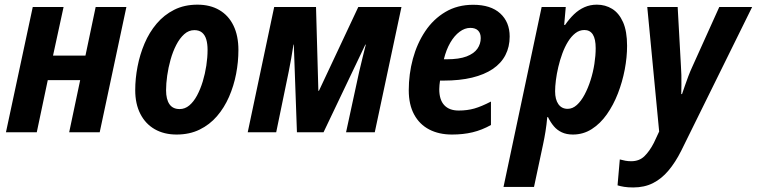

<svg xmlns="http://www.w3.org/2000/svg" viewBox="-20 -576 3295 836"><path d="M5.9 0 122.6 -545.4H256.8L210.9 -334H352.1L396.5 -545.4H530.3L414.1 0H281.2L329.1 -227.1H188L140.1 0Z M749 9.8Q694.3 9.8 653.8 -13.4Q613.3 -36.6 591.1 -80.1Q568.8 -123.5 568.8 -183.6Q568.8 -233.9 578.9 -286.1Q588.9 -338.4 609.4 -386.7Q629.9 -435.1 662.1 -473.1Q694.3 -511.2 738.5 -533.4Q782.7 -555.7 839.8 -555.7Q895 -555.7 935.1 -532.2Q975.1 -508.8 996.6 -464.6Q1018.1 -420.4 1018.1 -358.4Q1018.1 -306.6 1008.1 -254.4Q998 -202.1 977.3 -154.5Q956.5 -106.9 924.8 -70.1Q893.1 -33.2 849.1 -11.7Q805.2 9.8 749 9.8ZM762.2 -101.1Q785.2 -101.1 804.2 -116.9Q823.2 -132.8 837.9 -160.2Q852.5 -187.5 862.8 -221.2Q873 -254.9 878.4 -290.5Q883.8 -326.2 883.8 -358.9Q883.8 -384.8 878.2 -404.1Q872.6 -423.3 859.9 -434.1Q847.2 -444.8 826.2 -444.8Q801.8 -444.8 782 -427Q762.2 -409.2 747.3 -380.1Q732.4 -351.1 722.7 -316.4Q712.9 -281.7 708 -246.8Q703.1 -211.9 703.1 -183.1Q703.1 -143.6 717.8 -122.3Q732.4 -101.1 762.2 -101.1Z M1058.6 0 1173.8 -545.4H1356L1366.2 -180.7H1368.7L1540 -545.4H1728L1611.8 0H1486.8L1543.9 -263.7Q1551.8 -296.4 1559.1 -326.9Q1566.4 -357.4 1572.8 -381.8H1570.8L1388.7 0H1272.9L1259.3 -381.8H1257.8Q1252.9 -349.6 1248 -321.8Q1243.2 -293.9 1237.3 -265.1L1182.6 0Z M1948.2 9.8Q1891.1 9.8 1848.9 -12.2Q1806.6 -34.2 1783.2 -77.4Q1759.8 -120.6 1759.8 -183.1Q1759.8 -253.4 1777.8 -320.1Q1795.9 -386.7 1831.3 -439.7Q1866.7 -492.7 1919.2 -523.9Q1971.7 -555.2 2040.5 -555.2Q2116.7 -555.2 2158 -517.6Q2199.2 -480 2199.2 -417Q2199.2 -372.1 2180.7 -336.2Q2162.1 -300.3 2125.5 -275.6Q2088.9 -251 2035.4 -238Q1981.9 -225.1 1912.6 -225.1H1896Q1894.5 -215.3 1893.6 -206.1Q1892.6 -196.8 1892.6 -187.5Q1892.6 -141.6 1914.3 -118.2Q1936 -94.7 1977.1 -94.7Q2014.6 -94.7 2045.4 -103.5Q2076.2 -112.3 2117.7 -133.8V-31.7Q2078.6 -9.8 2037.8 0Q1997.1 9.8 1948.2 9.8ZM1912.6 -317.9H1925.3Q1979 -317.9 2011.5 -330.3Q2043.9 -342.8 2058.6 -363.8Q2073.2 -384.8 2073.2 -410.2Q2073.2 -431.6 2061.5 -443.1Q2049.8 -454.6 2027.8 -454.6Q2003.9 -454.6 1981.2 -437.7Q1958.5 -420.9 1940.7 -390.4Q1922.9 -359.9 1912.6 -317.9Z M2172.4 237.8 2338.4 -545.4H2443.4L2436.5 -467.3H2440.4Q2458.5 -493.7 2479.2 -513.7Q2500 -533.7 2524.9 -544.7Q2549.8 -555.7 2579.1 -555.7Q2615.7 -555.7 2645.5 -537.4Q2675.3 -519 2692.9 -479.5Q2710.4 -439.9 2710.4 -376.5Q2710.4 -326.7 2700.2 -272.9Q2689.9 -219.2 2670.4 -168.9Q2650.9 -118.7 2622.3 -78.1Q2593.8 -37.6 2556.6 -13.9Q2519.5 9.8 2474.6 9.8Q2446.8 9.8 2426.3 0.2Q2405.8 -9.3 2391.4 -26.4Q2377 -43.5 2366.2 -65.9H2362.8Q2359.9 -32.7 2355.2 -3.9Q2350.6 24.9 2344.7 52.2L2305.2 237.8ZM2451.7 -102.1Q2473.1 -102.1 2491.7 -118.9Q2510.3 -135.7 2525.4 -164.1Q2540.5 -192.4 2551.5 -227.1Q2562.5 -261.7 2568.1 -297.9Q2573.7 -334 2573.7 -366.2Q2573.7 -406.2 2561.3 -425.8Q2548.8 -445.3 2524.4 -445.3Q2502.9 -445.3 2485.1 -431.4Q2467.3 -417.5 2453.1 -394.5Q2439 -371.6 2428.5 -343Q2418 -314.5 2410.9 -284.2Q2403.8 -253.9 2400.4 -226.6Q2397 -199.2 2397 -178.7Q2397 -142.6 2411.4 -122.3Q2425.8 -102.1 2451.7 -102.1Z M2737.3 240.2Q2713.9 240.2 2697.5 237.5Q2681.2 234.9 2668.9 231L2678.7 118.2Q2690.9 121.6 2702.9 123.8Q2714.8 126 2728 126Q2763.7 126 2786.1 104Q2808.6 82 2827.1 45.9L2850.1 -3.4L2798.3 -545.4H2930.7L2944.8 -290.5Q2946.3 -271 2946.8 -249.3Q2947.3 -227.5 2947 -206.3Q2946.8 -185.1 2946.3 -166.5H2949.7Q2956.1 -184.1 2962.6 -203.9Q2969.2 -223.6 2977.1 -244.1Q2984.9 -264.6 2993.7 -283.7L3111.8 -545.4H3254.9L2946.3 80.1Q2920.9 130.9 2890.6 166.7Q2860.4 202.6 2823 221.4Q2785.6 240.2 2737.3 240.2Z"/></svg>

Font: Open Sans SemiCondensed
Style: Bold Italic
Weight: 700
Width: 4
Italic angle: -12°
Designer: Monotype Design Team
Foundry: Monotype Imaging Inc.
Version: Version 3.003